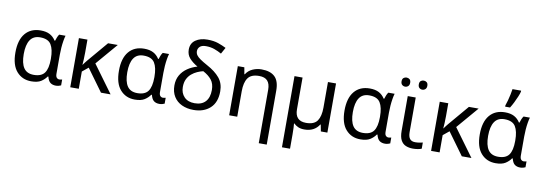

<svg xmlns="http://www.w3.org/2000/svg" viewBox="-71 -1313 5821 2062"><g transform="rotate(10 2839.5 -282.5)"><path d="M275 10Q177 10 116 -59.5Q55 -129 55 -266Q55 -402 115 -474Q175 -546 283 -546Q342 -546 381.5 -525.5Q421 -505 447 -464H453Q458 -481 466 -501Q474 -521 485 -536H554Q547 -514 541 -478Q535 -442 532 -402Q529 -362 529 -326V-118Q529 -87 541 -74.5Q553 -62 570 -62Q578 -62 587 -64Q596 -66 600 -67V-3Q593 1 577 5.5Q561 10 544 10Q507 10 483.5 -8Q460 -26 449 -72H442Q419 -38 381 -14Q343 10 275 10ZM290 -63Q373 -63 407.5 -110.5Q442 -158 442 -261V-267Q442 -367 409.5 -419.5Q377 -472 289 -472Q216 -472 181 -419Q146 -366 146 -265Q146 -165 180.5 -114Q215 -63 290 -63Z M1124 -536 921 -299 1140 0H1035L859 -242L793 -188V0H700V-536H793V-397Q793 -357 791 -319Q789 -281 787 -261H789Q798 -274 808.5 -287.5Q819 -301 828 -312L1018 -536Z M1404 10Q1306 10 1245 -59.5Q1184 -129 1184 -266Q1184 -402 1244 -474Q1304 -546 1412 -546Q1471 -546 1510.5 -525.5Q1550 -505 1576 -464H1582Q1587 -481 1595 -501Q1603 -521 1614 -536H1683Q1676 -514 1670 -478Q1664 -442 1661 -402Q1658 -362 1658 -326V-118Q1658 -87 1670 -74.5Q1682 -62 1699 -62Q1707 -62 1716 -64Q1725 -66 1729 -67V-3Q1722 1 1706 5.5Q1690 10 1673 10Q1636 10 1612.5 -8Q1589 -26 1578 -72H1571Q1548 -38 1510 -14Q1472 10 1404 10ZM1419 -63Q1502 -63 1536.5 -110.5Q1571 -158 1571 -261V-267Q1571 -367 1538.5 -419.5Q1506 -472 1418 -472Q1345 -472 1310 -419Q1275 -366 1275 -265Q1275 -165 1309.5 -114Q1344 -63 1419 -63Z M2063 -760Q2132 -760 2181 -743Q2230 -726 2269 -706L2231 -637Q2194 -658 2152 -673Q2110 -688 2059 -688Q2014 -688 1993 -667.5Q1972 -647 1972 -619Q1972 -595 1985 -576Q1998 -557 2027.5 -536.5Q2057 -516 2106 -489Q2197 -440 2245.5 -381.5Q2294 -323 2294 -236Q2294 -116 2225.5 -53Q2157 10 2044 10Q1973 10 1917 -16Q1861 -42 1829.5 -92.5Q1798 -143 1798 -214Q1798 -278 1825.5 -326Q1853 -374 1900.5 -406.5Q1948 -439 2007 -456Q1951 -488 1917 -526.5Q1883 -565 1883 -620Q1883 -689 1934.5 -724.5Q1986 -760 2063 -760ZM2077 -418Q2046 -411 2013.5 -396.5Q1981 -382 1953 -358.5Q1925 -335 1907.5 -299.5Q1890 -264 1890 -213Q1890 -147 1930.5 -105Q1971 -63 2044 -63Q2121 -63 2162 -107.5Q2203 -152 2203 -235Q2203 -303 2169.5 -345Q2136 -387 2077 -418Z M2691 -546Q2787 -546 2836 -499.5Q2885 -453 2885 -349V240H2798V-343Q2798 -407 2769 -439.5Q2740 -472 2678 -472Q2590 -472 2555.5 -422Q2521 -372 2521 -278V0H2433V-536H2504L2517 -463H2522Q2548 -505 2594 -525.5Q2640 -546 2691 -546Z M3504 -536V0H3433L3419 -72H3414Q3389 -32 3349 -11Q3309 10 3253 10Q3214 10 3186 -2.5Q3158 -15 3138 -35H3134Q3136 -17 3137.5 13Q3139 43 3139 84V240H3051V-536H3139V-190Q3139 -63 3259 -63Q3348 -63 3382 -113Q3416 -163 3416 -257V-536Z M3864 10Q3766 10 3705 -59.5Q3644 -129 3644 -266Q3644 -402 3704 -474Q3764 -546 3872 -546Q3931 -546 3970.5 -525.5Q4010 -505 4036 -464H4042Q4047 -481 4055 -501Q4063 -521 4074 -536H4143Q4136 -514 4130 -478Q4124 -442 4121 -402Q4118 -362 4118 -326V-118Q4118 -87 4130 -74.5Q4142 -62 4159 -62Q4167 -62 4176 -64Q4185 -66 4189 -67V-3Q4182 1 4166 5.5Q4150 10 4133 10Q4096 10 4072.5 -8Q4049 -26 4038 -72H4031Q4008 -38 3970 -14Q3932 10 3864 10ZM3879 -63Q3962 -63 3996.5 -110.5Q4031 -158 4031 -261V-267Q4031 -367 3998.5 -419.5Q3966 -472 3878 -472Q3805 -472 3770 -419Q3735 -366 3735 -265Q3735 -165 3769.5 -114Q3804 -63 3879 -63Z M4373 -536V-158Q4373 -110 4391.5 -86Q4410 -62 4450 -62Q4472 -62 4495.5 -65.5Q4519 -69 4532 -73V-6Q4518 1 4491 5.5Q4464 10 4438 10Q4394 10 4359.5 -4.5Q4325 -19 4305.5 -55.5Q4286 -92 4286 -157V-536ZM4193 -681Q4193 -707 4207 -718.5Q4221 -730 4240 -730Q4259 -730 4273 -718.5Q4287 -707 4287 -681Q4287 -656 4273 -643.5Q4259 -631 4240 -631Q4221 -631 4207 -643.5Q4193 -656 4193 -681ZM4381 -681Q4381 -707 4394.5 -718.5Q4408 -730 4427 -730Q4446 -730 4460 -718.5Q4474 -707 4474 -681Q4474 -656 4460 -643.5Q4446 -631 4427 -631Q4408 -631 4394.5 -643.5Q4381 -656 4381 -681Z M5059 -536 4856 -299 5075 0H4970L4794 -242L4728 -188V0H4635V-536H4728V-397Q4728 -357 4726 -319Q4724 -281 4722 -261H4724Q4733 -274 4743.5 -287.5Q4754 -301 4763 -312L4953 -536Z M5339 10Q5241 10 5180 -59.5Q5119 -129 5119 -266Q5119 -402 5179 -474Q5239 -546 5347 -546Q5406 -546 5445.5 -525.5Q5485 -505 5511 -464H5517Q5522 -481 5530 -501Q5538 -521 5549 -536H5618Q5611 -514 5605 -478Q5599 -442 5596 -402Q5593 -362 5593 -326V-118Q5593 -87 5605 -74.5Q5617 -62 5634 -62Q5642 -62 5651 -64Q5660 -66 5664 -67V-3Q5657 1 5641 5.5Q5625 10 5608 10Q5571 10 5547.5 -8Q5524 -26 5513 -72H5506Q5483 -38 5445 -14Q5407 10 5339 10ZM5354 -63Q5437 -63 5471.5 -110.5Q5506 -158 5506 -261V-267Q5506 -367 5473.5 -419.5Q5441 -472 5353 -472Q5280 -472 5245 -419Q5210 -366 5210 -265Q5210 -165 5244.5 -114Q5279 -63 5354 -63ZM5336 -606V-620Q5345 -645 5354 -677.5Q5363 -710 5370 -744Q5377 -778 5381 -805H5475V-794Q5470 -772 5456 -738.5Q5442 -705 5424.5 -669.5Q5407 -634 5389 -606Z"/></g></svg>

Font: Noto Sans IKEA
Style: Regular
Weight: 400
Designer: Monotype Design Team
Foundry: Monotype Imaging Inc.
Version: Version 2.001